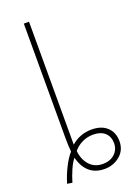

<svg xmlns="http://www.w3.org/2000/svg" viewBox="-149 -820 638 900"><g transform="rotate(-20 170.5 -370.5)"><path d="M25 15Q36 -23 54.5 -60Q73 -97 94 -121Q91 -150 91 -189V-760H117V-147Q161 -185 219 -185Q268 -185 296 -159Q324 -133 324 -89Q324 -44 291.5 -17Q259 10 215 10Q125 10 99 -88Q85 -71 72 -41.5Q59 -12 50 19ZM297 -89Q297 -122 276 -141Q255 -160 218 -160Q188 -160 162.5 -147.5Q137 -135 120 -114Q124 -71 149 -43Q174 -15 215 -15Q252 -15 274.5 -36Q297 -57 297 -89Z"/></g></svg>

Font: Noto Sans UI Thin
Style: Regular
Weight: 250
Designer: Monotype Design Team
Foundry: Monotype Imaging Inc.
Version: Version 1.001